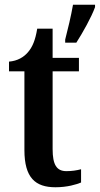

<svg xmlns="http://www.w3.org/2000/svg" viewBox="-20 -780 421 810"><path d="M255 -613V-600H302C329 -642 366 -708 381 -750V-760H288C280 -714 266 -655 255 -613ZM214 10C264 10 303 -2 322 -10V-66C303 -61 283 -58 260 -58C219 -58 202 -85 202 -151V-479H313V-536H202V-659H137C129 -609 116 -581 99 -561C81 -539 54 -523 18 -520V-479H83V-147C83 -30 129 10 214 10Z"/></svg>

Font: Noto Serif Myanmar Condensed SemiBold
Style: Regular
Weight: 600
Width: 3
Designer: Ben Mitchell and the Monotype Design Team
Foundry: Monotype Imaging Inc.
Version: Version 2.106